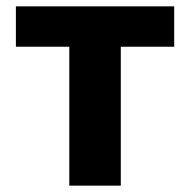

<svg xmlns="http://www.w3.org/2000/svg" viewBox="-20 -584 598 604"><path d="M198 0V-437H30V-564H528V-437H360V0Z"/></svg>

Font: Noto Sans KR ExtraBold
Style: Regular
Weight: 800
Designer: Ryoko NISHIZUKA  (kana, bopomofo & ideographs); Paul D. Hunt (Latin, Greek & Cyrillic); Sandoll Communications , Soo-you
Foundry: Adobe
Version: Version 2.004-H2;hotconv 1.0.118;makeotfexe 2.5.65603